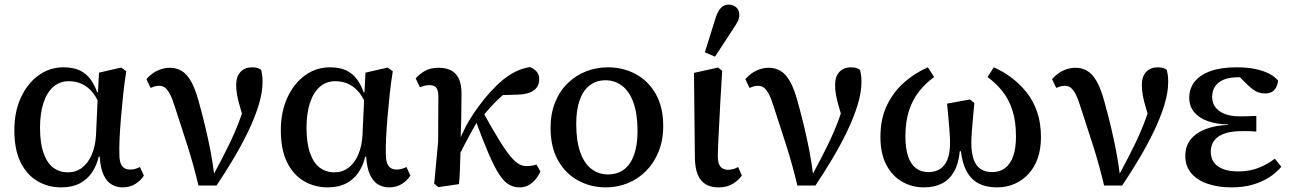

<svg xmlns="http://www.w3.org/2000/svg" viewBox="-20 -797 5582 830"><path d="M244 13Q188 13 142 -14Q96 -41 69 -95.5Q42 -150 42 -234Q42 -314 70.5 -375.5Q99 -437 147 -471.5Q195 -506 254 -506Q297 -506 325 -492.5Q353 -479 371 -454.5Q389 -430 400 -398H430L416 -328Q403 -368 383 -394Q363 -420 336.5 -433Q310 -446 277 -446Q239 -446 211 -422Q183 -398 168 -352.5Q153 -307 153 -245Q153 -179 168 -136Q183 -93 210 -72.5Q237 -52 274 -52Q308 -52 334 -71.5Q360 -91 376 -127Q392 -163 395 -212L403 -388L408 -483L504 -505L526 -489Q518 -441 512.5 -389Q507 -337 503 -288.5Q499 -240 497 -199Q495 -158 496 -130Q496 -95 507.5 -79.5Q519 -64 543 -64Q556 -64 566.5 -67.5Q577 -71 585 -75L602 -38Q589 -17 565.5 -2Q542 13 510 13Q485 13 463.5 1Q442 -11 428 -40.5Q414 -70 411 -120H407Q398 -82 378 -52Q358 -22 325 -4.5Q292 13 244 13Z M838 5Q816 -87 790 -168.5Q764 -250 736 -335Q725 -371 714.5 -390.5Q704 -410 693.5 -418Q683 -426 668 -426Q656 -426 647.5 -423Q639 -420 631 -417L613 -455Q625 -469 640.5 -480Q656 -491 675 -497.5Q694 -504 714 -504Q742 -504 764.5 -491Q787 -478 805 -447Q823 -416 838 -362Q854 -305 867 -250.5Q880 -196 890 -144Q900 -92 906 -42H903L939 -110Q954 -139 968 -167.5Q982 -196 995 -226Q1008 -256 1019.5 -288Q1031 -320 1043 -356L1040 -259Q1027 -303 1018 -333Q1009 -363 1005 -386Q1001 -409 1001 -429Q1001 -467 1020 -486.5Q1039 -506 1069 -506Q1085 -506 1093.5 -503Q1102 -500 1109 -495Q1111 -486 1113 -474Q1115 -462 1115 -443Q1115 -397 1098 -342Q1081 -287 1052.5 -228Q1024 -169 988.5 -109.5Q953 -50 916 5Z M1396 13Q1340 13 1294 -14Q1248 -41 1221 -95.5Q1194 -150 1194 -234Q1194 -314 1222.5 -375.5Q1251 -437 1299 -471.5Q1347 -506 1406 -506Q1449 -506 1477 -492.5Q1505 -479 1523 -454.5Q1541 -430 1552 -398H1582L1568 -328Q1555 -368 1535 -394Q1515 -420 1488.5 -433Q1462 -446 1429 -446Q1391 -446 1363 -422Q1335 -398 1320 -352.5Q1305 -307 1305 -245Q1305 -179 1320 -136Q1335 -93 1362 -72.5Q1389 -52 1426 -52Q1460 -52 1486 -71.5Q1512 -91 1528 -127Q1544 -163 1547 -212L1555 -388L1560 -483L1656 -505L1678 -489Q1670 -441 1664.5 -389Q1659 -337 1655 -288.5Q1651 -240 1649 -199Q1647 -158 1648 -130Q1648 -95 1659.5 -79.5Q1671 -64 1695 -64Q1708 -64 1718.5 -67.5Q1729 -71 1737 -75L1754 -38Q1741 -17 1717.5 -2Q1694 13 1662 13Q1637 13 1615.5 1Q1594 -11 1580 -40.5Q1566 -70 1563 -120H1559Q1550 -82 1530 -52Q1510 -22 1477 -4.5Q1444 13 1396 13Z M1875 12 1857 -3 1874 -184 1875 -382Q1875 -405 1866.5 -417Q1858 -429 1837 -429Q1825 -429 1814 -426Q1803 -423 1795 -420L1777 -458Q1793 -477 1817 -490.5Q1841 -504 1876 -504Q1927 -504 1951.5 -475.5Q1976 -447 1975 -389Q1975 -344 1974 -291Q1973 -238 1971 -188L1972 -186Q1971 -155 1970 -122Q1969 -89 1968 -58Q1967 -27 1964 -1ZM1954 -100 1932 -176H1958L1994 -251Q2017 -293 2044.5 -331Q2072 -369 2100.5 -400Q2129 -431 2153 -451Q2183 -475 2211 -488.5Q2239 -502 2271 -507Q2287 -501 2299 -488.5Q2311 -476 2311 -454Q2311 -423 2287 -406Q2263 -389 2220 -388L2127 -385L2217 -435Q2186 -414 2157 -389Q2128 -364 2101.5 -335Q2075 -306 2050 -272L2041 -268Q2026 -242 2011 -214.5Q1996 -187 1981.5 -159Q1967 -131 1954 -100ZM2226 13Q2202 13 2181 1.5Q2160 -10 2139 -41.5Q2118 -73 2093 -131Q2068 -189 2034 -281L2065 -318Q2108 -240 2137.5 -192Q2167 -144 2187.5 -120Q2208 -96 2224 -87.5Q2240 -79 2256 -79Q2270 -79 2281 -81Q2292 -83 2299 -86L2316 -56Q2308 -37 2295 -21.5Q2282 -6 2265 3.5Q2248 13 2226 13Z M2599 13Q2534 13 2479.5 -16.5Q2425 -46 2392.5 -103.5Q2360 -161 2360 -244Q2360 -305 2379.5 -354Q2399 -403 2434 -437Q2469 -471 2513.5 -488.5Q2558 -506 2608 -506Q2674 -506 2728.5 -476.5Q2783 -447 2815 -390.5Q2847 -334 2847 -252Q2847 -191 2827 -141.5Q2807 -92 2772.5 -57.5Q2738 -23 2693.5 -5Q2649 13 2599 13ZM2608 -43Q2650 -43 2678.5 -65Q2707 -87 2721.5 -129Q2736 -171 2736 -230Q2736 -304 2718.5 -353Q2701 -402 2669.5 -426Q2638 -450 2598 -450Q2557 -450 2528.5 -427.5Q2500 -405 2485.5 -363Q2471 -321 2471 -262Q2471 -187 2488.5 -138.5Q2506 -90 2537 -66.5Q2568 -43 2608 -43Z M3087 13Q3053 13 3030.5 -0.5Q3008 -14 2996.5 -41.5Q2985 -69 2984 -112L2980 -482L3084 -505L3102 -491Q3097 -418 3094 -358Q3091 -298 3088.5 -251.5Q3086 -205 3084.5 -172.5Q3083 -140 3083 -123Q3083 -90 3094.5 -76.5Q3106 -63 3127 -63Q3140 -63 3151 -66.5Q3162 -70 3171 -75L3187 -38Q3173 -18 3148 -2.5Q3123 13 3087 13ZM3027 -571 3074 -721Q3084 -751 3097.5 -764Q3111 -777 3129 -777Q3150 -777 3163 -765Q3176 -753 3176 -733Q3176 -718 3169.5 -705Q3163 -692 3150 -673L3071 -552Z M3427 5Q3405 -87 3379 -168.5Q3353 -250 3325 -335Q3314 -371 3303.5 -390.5Q3293 -410 3282.5 -418Q3272 -426 3257 -426Q3245 -426 3236.5 -423Q3228 -420 3220 -417L3202 -455Q3214 -469 3229.5 -480Q3245 -491 3264 -497.5Q3283 -504 3303 -504Q3331 -504 3353.5 -491Q3376 -478 3394 -447Q3412 -416 3427 -362Q3443 -305 3456 -250.5Q3469 -196 3479 -144Q3489 -92 3495 -42H3492L3528 -110Q3543 -139 3557 -167.5Q3571 -196 3584 -226Q3597 -256 3608.5 -288Q3620 -320 3632 -356L3629 -259Q3616 -303 3607 -333Q3598 -363 3594 -386Q3590 -409 3590 -429Q3590 -467 3609 -486.5Q3628 -506 3658 -506Q3674 -506 3682.5 -503Q3691 -500 3698 -495Q3700 -486 3702 -474Q3704 -462 3704 -443Q3704 -397 3687 -342Q3670 -287 3641.5 -228Q3613 -169 3577.5 -109.5Q3542 -50 3505 5Z M3974 13Q3922 13 3879 -12Q3836 -37 3811 -85.5Q3786 -134 3786 -205Q3786 -284 3814.5 -342.5Q3843 -401 3889.5 -441.5Q3936 -482 3991 -506L4018 -464Q3980 -436 3952.5 -401Q3925 -366 3909.5 -318.5Q3894 -271 3894 -208Q3894 -156 3905.5 -121.5Q3917 -87 3939.5 -70Q3962 -53 3994 -53Q4022 -53 4043 -66Q4064 -79 4075.5 -107Q4087 -135 4087 -180Q4087 -199 4085 -224.5Q4083 -250 4080.5 -282Q4078 -314 4074 -349L4173 -367L4192 -352Q4189 -318 4186 -285.5Q4183 -253 4181 -225.5Q4179 -198 4179 -179Q4179 -136 4189 -108Q4199 -80 4219 -66.5Q4239 -53 4270 -53Q4302 -53 4325 -70.5Q4348 -88 4360 -122Q4372 -156 4372 -207Q4372 -273 4356.5 -320.5Q4341 -368 4313.5 -402.5Q4286 -437 4249 -464L4276 -506Q4315 -489 4351.5 -462Q4388 -435 4417.5 -398Q4447 -361 4463.5 -313Q4480 -265 4480 -204Q4480 -153 4466 -113Q4452 -73 4426 -45Q4400 -17 4365.5 -2Q4331 13 4290 13Q4244 13 4211.5 -3.5Q4179 -20 4159.5 -55Q4140 -90 4134 -143H4129Q4124 -89 4104 -54.5Q4084 -20 4051.5 -3.5Q4019 13 3974 13Z M4753 5Q4731 -87 4705 -168.5Q4679 -250 4651 -335Q4640 -371 4629.5 -390.5Q4619 -410 4608.5 -418Q4598 -426 4583 -426Q4571 -426 4562.5 -423Q4554 -420 4546 -417L4528 -455Q4540 -469 4555.5 -480Q4571 -491 4590 -497.5Q4609 -504 4629 -504Q4657 -504 4679.5 -491Q4702 -478 4720 -447Q4738 -416 4753 -362Q4769 -305 4782 -250.5Q4795 -196 4805 -144Q4815 -92 4821 -42H4818L4854 -110Q4869 -139 4883 -167.5Q4897 -196 4910 -226Q4923 -256 4934.5 -288Q4946 -320 4958 -356L4955 -259Q4942 -303 4933 -333Q4924 -363 4920 -386Q4916 -409 4916 -429Q4916 -467 4935 -486.5Q4954 -506 4984 -506Q5000 -506 5008.5 -503Q5017 -500 5024 -495Q5026 -486 5028 -474Q5030 -462 5030 -443Q5030 -397 5013 -342Q4996 -287 4967.5 -228Q4939 -169 4903.5 -109.5Q4868 -50 4831 5Z M5304 13Q5246 13 5200.5 -2.5Q5155 -18 5129.5 -48.5Q5104 -79 5104 -123Q5104 -165 5127 -194Q5150 -223 5192 -239Q5234 -255 5289 -257V-259Q5239 -260 5201 -273.5Q5163 -287 5142 -312.5Q5121 -338 5121 -375Q5121 -414 5144 -443.5Q5167 -473 5212.5 -489.5Q5258 -506 5325 -506Q5373 -506 5408 -498.5Q5443 -491 5467.5 -478Q5492 -465 5505 -448Q5503 -425 5489.5 -409Q5476 -393 5449 -393Q5433 -393 5420 -397.5Q5407 -402 5393 -413Q5379 -424 5362 -441L5324 -479L5400 -475L5426 -452Q5406 -457 5384 -460Q5362 -463 5333 -463Q5296 -463 5271 -453Q5246 -443 5233 -424Q5220 -405 5220 -378Q5220 -352 5234 -333.5Q5248 -315 5274.5 -304.5Q5301 -294 5342 -294Q5359 -294 5375 -294.5Q5391 -295 5411 -296V-228Q5391 -230 5376.5 -230Q5362 -230 5347 -230Q5312 -230 5286.5 -223.5Q5261 -217 5245 -205Q5229 -193 5221.5 -177Q5214 -161 5214 -141Q5214 -115 5227 -96Q5240 -77 5266.5 -66.5Q5293 -56 5333 -56Q5380 -56 5418.5 -70.5Q5457 -85 5491 -111L5519 -76Q5498 -51 5467.5 -31Q5437 -11 5396 1Q5355 13 5304 13Z"/></svg>

Font: Source Serif 4 Medium
Style: Regular
Weight: 500
Designer: Frank Grießhammer
Foundry: Adobe Systems Incorporated
Version: Version 4.004;hotconv 1.0.116;makeotfexe 2.5.65601